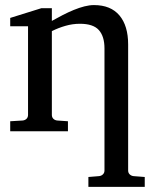

<svg xmlns="http://www.w3.org/2000/svg" viewBox="-20 -514 607 752"><path d="M326.2 217.8V179.2L368.2 175.8Q377 174.8 383.1 168.9Q389.2 163.1 389.2 153.8V-324.2Q389.2 -371.6 367.2 -396.2Q345.2 -420.9 293 -420.9Q264.2 -420.9 236.3 -412.8Q208.5 -404.8 183.1 -392.1V-64Q183.1 -54.7 189 -48.8Q194.8 -43 204.1 -42L246.1 -39.1V0H20V-39.1L68.8 -42Q78.1 -43 84 -48.8Q89.8 -54.7 89.8 -64V-411.1H20V-443.8L142.1 -481.9H183.1V-432.1Q204.1 -443.8 225.8 -455.1Q247.6 -466.3 269 -475.1Q290.5 -483.9 310.5 -489Q330.6 -494.1 348.1 -494.1Q413.6 -494.1 447.8 -453.6Q481.9 -413.1 481.9 -339.8V153.8Q481.9 163.1 488 168.9Q494.1 174.8 502.9 175.8L546.9 179.2V217.8Z"/></svg>

Font: Charis SIL Am
Style: Regular
Weight: 400
Foundry: SIL International
Version: Version 5.000